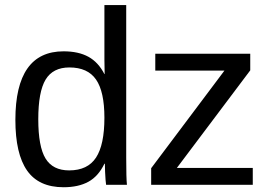

<svg xmlns="http://www.w3.org/2000/svg" viewBox="-20 -745 1089 774"><path d="M407.7 0Q406.7 -5.4 405.5 -20.3Q404.3 -35.2 403.6 -53.2Q402.8 -71.3 402.8 -85H400.9Q376.5 -34.2 336.2 -12.2Q295.9 9.8 236.3 9.8Q136.2 9.8 89.1 -57.6Q42 -125 42 -261.7Q42 -538.1 236.3 -538.1Q296.4 -538.1 336.4 -516.1Q376.5 -494.1 400.9 -446.3H401.9L400.9 -505.4V-724.6H488.8V-108.9Q488.8 -26.4 491.7 0ZM134.3 -264.6Q134.3 -153.8 163.6 -106Q192.9 -58.1 258.8 -58.1Q333.5 -58.1 367.2 -109.9Q400.9 -161.6 400.9 -270.5Q400.9 -375.5 367.2 -424.3Q333.5 -473.1 259.8 -473.1Q193.4 -473.1 163.8 -424.1Q134.3 -375 134.3 -264.6ZM999 -67.9V0H589.4V-66.9L884.8 -460.4H606V-528.3H988.8V-461.4L692.9 -67.9Z"/></svg>

Font: Arimo Nerd Font
Style: Regular
Weight: 400
Designer: Steve Matteson
Foundry: Monotype Imaging Inc.
Version: Version 1.33;Nerd Fonts 3.2.1